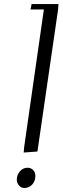

<svg xmlns="http://www.w3.org/2000/svg" viewBox="-20 -749 309 949"><path d="M63 139.2Q63 115.7 78.4 97.9Q93.8 80.1 116.2 80.1Q132.3 80.1 143.6 91.1Q154.8 102.1 154.8 121.1Q154.8 145.5 139.4 162.8Q124 180.2 100.1 180.2Q84.5 180.2 73.7 167.5Q63 154.8 63 139.2ZM97.2 4.9 99.1 -20 196.8 -702.1H130.9L136.2 -729H269L267.1 -702.1L165 0Z"/></svg>

Font: Dehuti Alt
Style: Italic
Weight: 400
Version: Version 1.2